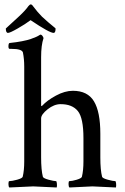

<svg xmlns="http://www.w3.org/2000/svg" viewBox="-20 -832 558 855"><path d="M304.7 -427.7Q370.1 -427.7 398.4 -380.9Q426.8 -334 426.8 -236.3V-130.9Q426.8 -75.2 434.6 -44.9Q436.5 -38.1 460 -31.7Q483.4 -25.4 493.2 -25.4Q496.1 -25.4 497.1 -13.7Q498 -2 496.1 2.9Q398.4 -2 391.6 -2Q388.7 -2 289.1 2.9Q285.2 -1 285.2 -13.2Q285.2 -25.4 289.1 -25.4Q300.8 -25.4 321.8 -31.7Q342.8 -38.1 344.7 -44.9Q351.6 -73.2 351.6 -113.3V-216.8Q351.6 -306.6 326.7 -337.4Q301.8 -368.2 250 -368.2Q220.7 -368.2 191.9 -345.2Q163.1 -322.3 163.1 -304.7V-131.8Q163.1 -75.2 170.9 -44.9Q172.9 -38.1 196.3 -31.7Q219.7 -25.4 229.5 -25.4Q232.4 -25.4 233.4 -13.7Q234.4 -2 232.4 2.9Q134.8 -2 127.9 -2Q122.1 -2 21.5 2.9Q17.6 -1 17.6 -13.2Q17.6 -25.4 21.5 -25.4Q33.2 -25.4 56.2 -31.7Q79.1 -38.1 81.1 -44.9Q87.9 -73.2 87.9 -112.3V-536.1Q87.9 -569.3 82 -598.6Q77.1 -614.3 32.2 -614.3H23.4Q17.6 -614.3 17.6 -625Q17.6 -640.6 23.4 -640.6Q52.7 -643.6 77.6 -648.4Q102.5 -653.3 116.7 -658.2Q130.9 -663.1 140.6 -667.5Q150.4 -671.9 154.3 -674.8L159.2 -677.7H161.1Q165 -677.7 168.9 -672.4Q172.9 -667 173.8 -662.1Q163.1 -630.9 163.1 -577.1V-363.3Q163.1 -359.4 165 -359.4Q166 -359.4 168 -361.3Q189.5 -384.8 229 -406.2Q268.6 -427.7 304.7 -427.7ZM218.8 -685.5Q200.2 -685.5 116.2 -742.2Q92.8 -724.6 58.6 -705.1Q24.4 -685.5 15.6 -685.5Q5.9 -685.5 5.9 -705.1Q9.8 -709 30.8 -728Q51.8 -747.1 65.4 -759.8Q92.8 -785.2 106.4 -804.7Q113.3 -812.5 116.2 -812.5Q122.1 -812.5 127 -804.7Q147.5 -777.3 167 -757.8Q179.7 -746.1 194.8 -732.9Q210 -719.7 218.8 -712.9Q227.5 -706.1 227.5 -705.1Q227.5 -685.5 218.8 -685.5Z"/></svg>

Font: Crimson Text
Style: Roman
Weight: 400
Version: Version 0.13